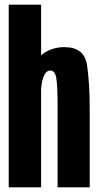

<svg xmlns="http://www.w3.org/2000/svg" viewBox="-20 -805 426 825"><path d="M17.5 0H156.5V-785H17.5ZM227.5 0H365.5V-340Q365.5 -445.5 354.2 -524Q343 -602.5 256.5 -602.5Q182.5 -602.5 135.2 -546Q88 -489.5 88 -407L155.5 -392.5Q155.5 -444 166.2 -473Q177 -502 196 -502Q215.5 -502 221.5 -471.8Q227.5 -441.5 227.5 -338.5Z"/></svg>

Font: Anybody ExtraCondensed
Style: Bold
Weight: 700
Width: 2
Version: Version 1.113;gftools[0.9.25]